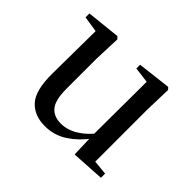

<svg xmlns="http://www.w3.org/2000/svg" viewBox="-124 -711 908 908"><g transform="rotate(45 330.0 -257.0)"><path d="M259 15Q188 15 148 -29.5Q108 -74 109 -186L112 -488L136 -469L32 -485V-511L201 -529L212 -518L207 -383V-183Q207 -107 232 -77Q257 -47 304 -47Q349 -47 391 -73.5Q433 -100 466 -145L492 -103H460Q422 -51 372 -18Q322 15 259 15ZM454 10 450 -113V-114L452 -474L373 -484V-509L541 -529L551 -518L547 -383V-35L620 -28V0Z"/></g></svg>

Font: Noto Serif JP ExtraLight Medium
Style: Regular
Weight: 500
Version: Version 2.003-H1;hotconv 1.1.1;makeotfexe 2.6.0